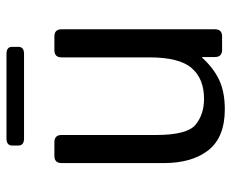

<svg xmlns="http://www.w3.org/2000/svg" viewBox="-80 -619 707 587"><g transform="rotate(-90 273.5 -325.5)"><path d="M144 -605.5Q122.1 -605.5 122.1 -622.6V-642.1Q122.1 -659.2 144 -659.2H401.9Q423.8 -659.2 423.8 -642.1V-622.6Q423.8 -605.5 401.9 -605.5ZM68.4 -178.7V-490.7Q68.4 -512.7 90.3 -512.7H132.3Q154.3 -512.7 154.3 -490.7V-202.1Q154.3 -106.4 186 -80.8Q217.8 -55.2 264.6 -55.2Q326.2 -55.2 358.9 -93Q391.6 -130.9 391.6 -222.7V-490.7Q391.6 -512.7 413.6 -512.7H455.6Q477.5 -512.7 477.5 -490.7V-22Q477.5 0 455.6 0H414.6Q392.6 0 392.6 -22V-61H390.6Q358.9 -25.9 322.3 -8.8Q285.6 8.3 232.9 8.3Q147.5 8.3 107.9 -41.7Q68.4 -91.8 68.4 -178.7Z"/></g></svg>

Font: Istok
Style: Regular
Weight: 500
Designer: Andrey V. Panov
Foundry: Andrey V. Panov
Version: Version 1.0.3